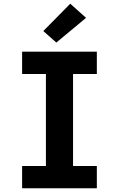

<svg xmlns="http://www.w3.org/2000/svg" viewBox="-20 -1013 640 1033"><path d="M99 0V-120H227V-615H99V-735H501V-615H373V-120H501V0ZM283 -784 213 -846 358 -993 443 -917Z"/></svg>

Font: Iosevka Heavy Extended
Style: Regular
Weight: 900
Width: 7
Monospace: yes
Designer: Belleve Invis
Foundry: Belleve Invis
Version: Version 32.5.0; ttfautohint (v1.8.4)